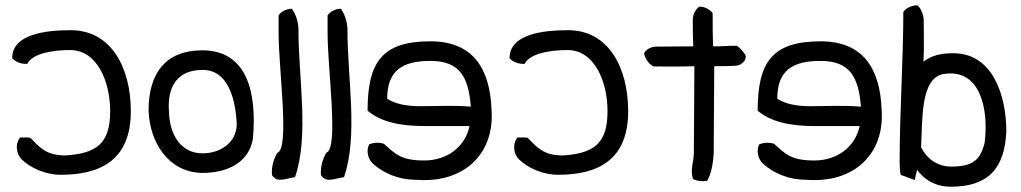

<svg xmlns="http://www.w3.org/2000/svg" viewBox="-20 -655 3854 725"><path d="M474 -235C474 -50 359 5 209 5C152 5 94 -21 61 -54C36 -81 41 -119 56 -136C71 -135 80 -137 94 -135C130 -99 153 -68 228 -68C344 -76 396 -112 396 -235C396 -347 347 -466 245 -466C181 -466 103 -454 83 -414C59 -412 37 -423 26 -435C26 -526 151 -541 247 -541C401 -541 474 -398 474 -235Z M935 -131C920 -44 844 -2 742 -2C616 -5 545 -117 541 -238C541 -379 606 -465 744 -465C912 -465 951 -308 935 -131ZM874 -188C869 -279 843 -391 745 -391C651 -391 611 -330 618 -234C620 -149 661 -76 745 -76C809 -76 874 -114 874 -188Z M1107 -542C1107 -359 1148 -142 1094 14C1060 18 1026 38 1007 6C1004 -27 1015 -57 1027 -78C1075 -92 1032 -391 1032 -531V-597C1040 -610 1061 -622 1082 -622C1096 -603 1107 -573 1107 -542Z M1292 -542C1292 -359 1333 -142 1279 14C1245 18 1211 38 1192 6C1189 -27 1200 -57 1212 -78C1260 -92 1217 -391 1217 -531V-597C1225 -610 1246 -622 1267 -622C1281 -603 1292 -573 1292 -542Z M1836 -242C1849 -72 1729 37 1556 24C1481 24 1428 -2 1388 -37C1367 -57 1363 -89 1374 -110C1392 -117 1411 -118 1430 -112C1473 -73 1495 -49 1582 -49C1670 -49 1737 -102 1753 -179H1584C1489 -179 1418 -195 1368 -237C1368 -421 1423 -499 1606 -499C1765 -499 1830 -397 1836 -242ZM1758 -252C1749 -360 1720 -425 1605 -425C1501 -425 1442 -390 1442 -282C1472 -263 1513 -254 1566 -254C1629 -254 1698 -258 1758 -252Z M2352 -235C2352 -50 2237 5 2087 5C2030 5 1972 -21 1939 -54C1914 -81 1919 -119 1934 -136C1949 -135 1958 -137 1972 -135C2008 -99 2031 -68 2106 -68C2222 -76 2274 -112 2274 -235C2274 -347 2225 -466 2123 -466C2059 -466 1981 -454 1961 -414C1937 -412 1915 -423 1904 -435C1904 -526 2029 -541 2125 -541C2279 -541 2352 -398 2352 -235Z M2793 -450C2803 -437 2787 -409 2759 -407C2730 -405 2706 -405 2677 -405C2677 -294 2675 -184 2675 -76C2672 -28 2663 7 2650 28C2630 31 2613 29 2597 21C2585 -13 2600 -44 2600 -78C2600 -184 2602 -295 2602 -405C2552 -403 2499 -404 2448 -404C2431 -412 2416 -432 2412 -454C2419 -468 2438 -479 2459 -479C2506 -479 2552 -480 2598 -480C2596 -514 2596 -546 2596 -581C2596 -602 2608 -622 2621 -630C2643 -630 2662 -618 2671 -605C2671 -561 2671 -522 2673 -480C2705 -479 2731 -483 2763 -482C2774 -474 2784 -463 2793 -450Z M3309 -242C3322 -72 3202 37 3029 24C2954 24 2901 -2 2861 -37C2840 -57 2836 -89 2847 -110C2865 -117 2884 -118 2903 -112C2946 -73 2968 -49 3055 -49C3143 -49 3210 -102 3226 -179H3057C2962 -179 2891 -195 2841 -237C2841 -421 2896 -499 3079 -499C3238 -499 3303 -397 3309 -242ZM3231 -252C3222 -360 3193 -425 3078 -425C2974 -425 2915 -390 2915 -282C2945 -263 2986 -254 3039 -254C3102 -254 3171 -258 3231 -252Z M3780 -157C3773 -21 3714 50 3570 50C3508 50 3466 19 3443 -14L3434 25L3381 5C3378 -11 3377 -27 3377 -44C3377 -226 3391 -433 3391 -610C3401 -624 3421 -635 3444 -635C3457 -624 3468 -601 3468 -577C3468 -525 3470 -473 3467 -422C3497 -445 3531 -454 3580 -454C3726 -454 3780 -300 3780 -157ZM3698 -116C3714 -240 3683 -396 3546 -376C3453 -364 3464 -196 3458 -99C3475 -64 3512 -26 3572 -26C3653 -26 3682 -51 3698 -116Z"/></svg>

Font: Snowfall
Style: Rev
Weight: 400
Designer: Jasper
Foundry: Cannot Into Space Fonts
Version: Version 0.9